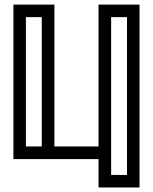

<svg xmlns="http://www.w3.org/2000/svg" viewBox="-20 -701 674 846"><path d="M594.7 125H414.1V0H39.1V-680.7H219.7V-55.7H414.1V-680.7H594.7ZM539.6 69.8V-625.5H469.7V69.8ZM164.1 -55.7V-625.5H94.2V-55.7Z"/></svg>

Font: X Company
Style: Regular
Weight: 400
Designer: GGBotNet
Foundry: GGBotNet
Version: 0.90